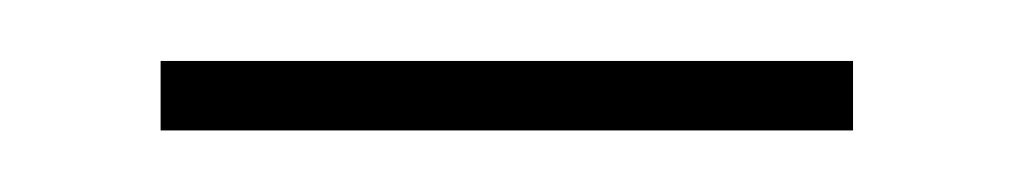

<svg xmlns="http://www.w3.org/2000/svg" viewBox="-20 -699 333 63"><path d="M259.9 -679V-656.2H32.7V-679Z"/></svg>

Font: Inter P Thin
Style: Regular
Weight: 100
Designer: Rasmus Andersson
Foundry: rsms
Version: Version 3.018;git-588b23468